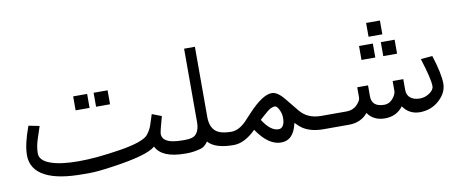

<svg xmlns="http://www.w3.org/2000/svg" viewBox="-60 -858 2728 1137"><g transform="rotate(-10 1304.5 -289.5)"><path d="M471 -365V-449H387V-365ZM594 -365V-449H510V-365ZM982 0V-80C937 -80 905 -86 887 -96C869 -106 859 -120 859 -140C859 -150 868 -185 884 -243L827 -265L820 -243C817 -232 812 -218 806 -200C800 -182 790 -165 776 -147C755 -123 698 -103 603 -88C508 -73 426 -65 354 -65C282 -65 227 -72 185 -87C143 -102 122 -124 122 -153C122 -182 128 -212 139 -244C150 -276 157 -299 161 -311L96 -324C71 -257 57 -200 57 -152C57 -96 85 -53 139 -25C193 3 268 15 365 15H408C436 15 479 11 541 2C683 -18 771 -42 807 -73C830 -25 888 0 982 0Z M1276 0V-80C1226 -80 1194 -90 1176 -108C1158 -126 1148 -153 1148 -190V-613H1083V-172C1083 -136 1074 -110 1055 -94C1044 -85 1024 -80 994 -80H950V-6C960 -3 970 0 980 0H994C1019 0 1047 -4 1076 -12C1092 -16 1107 -28 1121 -48C1150 -15 1201 0 1276 0Z M1650 -67C1665 -51 1680 -38 1694 -29C1725 -10 1764 0 1814 0V-80C1758 -80 1717 -99 1688 -134L1621 -216C1595 -248 1570 -264 1549 -264H1548C1512 -264 1465 -234 1407 -172C1384 -148 1369 -131 1361 -123C1331 -94 1303 -80 1273 -80H1243V-6C1253 -3 1263 0 1273 0C1318 0 1363 -23 1408 -68C1454 0 1502 34 1553 34C1604 34 1636 0 1650 -67ZM1457 -119C1475 -135 1491 -150 1507 -163C1523 -176 1539 -183 1553 -183C1561 -183 1569 -174 1577 -158C1585 -142 1589 -126 1589 -107C1589 -88 1586 -73 1579 -62C1572 -51 1563 -46 1552 -46C1520 -46 1489 -69 1457 -119Z M2189 -365V-449H2106V-365ZM2320 -365V-449H2237V-365ZM2254 -493V-576H2171V-493ZM2118 -144V-210H2053V-147C2053 -135 2044 -120 2028 -104C2012 -88 1990 -80 1967 -80H1782V-6C1792 -3 1802 0 1812 0H1967C1991 0 2013 -4 2034 -14C2055 -24 2070 -37 2080 -51C2103 -17 2138 0 2184 0C2230 0 2267 -18 2293 -53C2317 -18 2351 0 2395 0H2396C2440 -1 2478 -15 2510 -44C2542 -73 2559 -106 2559 -144C2559 -182 2547 -240 2523 -315L2453 -309C2478 -229 2493 -172 2493 -139C2493 -124 2483 -110 2465 -98C2447 -86 2428 -80 2406 -80C2384 -80 2365 -86 2351 -97C2337 -108 2330 -124 2330 -146V-210H2266V-150C2266 -137 2258 -120 2244 -104C2230 -88 2213 -80 2194 -80C2143 -80 2118 -102 2118 -144Z"/></g></svg>

Font: Iranian Sans 
Style: Regular
Weight: 400
Designer: Hooman Mehr, Hadi Navid in Neviseh Pardaz Co. Ltd. (http://nevisa.com)
Foundry: http://font-store.ir
Version: 5.0.0 build 1/7/1393